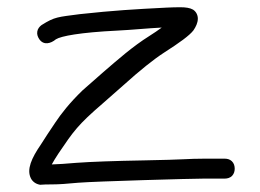

<svg xmlns="http://www.w3.org/2000/svg" viewBox="-20 -515 717 530"><path d="M619.9 -70.1C614.3 -75.4 607.1 -77 600.4 -77H543.4C496.5 -77 494.1 -74.3 378.4 -72.3C295.4 -70.8 232.9 -68.6 190.4 -65.5C162 -63 140.5 -61.6 122.9 -61.1C126.9 -68.5 133.7 -79.8 142 -92.3C182.9 -152.7 194.9 -170.4 263.4 -229.3L320.3 -279.4C366.8 -321.3 404.6 -351.5 433.3 -370C476 -397.4 503 -416.9 513.9 -431.1C520.8 -441.2 525.9 -451.9 526.1 -463.2C526.2 -472.7 522 -482.5 512.9 -488.4C504.7 -493.2 492.5 -495 478.1 -495C466.3 -495 453.6 -494.7 440 -494C347.9 -489.3 295.3 -486.2 200.7 -476C138.7 -467.8 131.5 -468.8 95.2 -446.1L94.8 -445.8L94.3 -445.5C88.9 -441.4 84.1 -435.5 82.9 -427.9C81.5 -419.7 84.6 -412.3 88.8 -406.3C100.8 -389.5 120 -394.6 134.3 -406.5C148.4 -415.4 201.1 -425.5 303.5 -430.5C346.4 -432.6 385.9 -436.9 426.5 -438.9C416.7 -431.7 404.6 -423.4 392.8 -416C345.4 -386.3 304.1 -349.4 264.9 -315.7L207.9 -265.6C171.7 -230.6 148.9 -201.1 132.4 -176.4L110.4 -143.4C103.8 -133.5 97.4 -123.5 92.4 -115.4C67.2 -78.7 53 -47.3 65.2 -22.9C70 -13.3 79.2 -7.1 89.6 -5.2L91.4 -4.9L93.2 -5.1C98.1 -5.6 109.1 -6 125.1 -6C141.9 -6 164.2 -7.5 196.1 -10.6C244.3 -14.5 510.4 -22 543.4 -22H600.4C607.5 -22 615.4 -23.9 621 -30C626.2 -35.6 627.9 -42.8 627.9 -49.5C627.9 -56.7 625.9 -64.5 619.9 -70.1Z"/></svg>

Font: MewTooHand
Style: BdWide
Weight: 400
Designer: Mew Too, Robert Jablonski
Version: Version 0.77